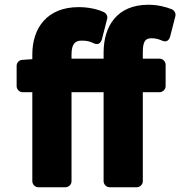

<svg xmlns="http://www.w3.org/2000/svg" viewBox="-20 -763 801 808"><path d="M718 -695C721 -707 714 -719 703 -724C678 -734 644 -743 604 -743C473 -743 416 -653 416 -542V-516H281V-534C281 -580 298 -592 323 -592C346 -592 358 -589 374 -581C399 -569 407 -591 409 -598L431 -684C434 -694 428 -707 417 -712C389 -725 351 -733 311 -733C178 -733 116 -645 116 -534V-514L73 -511C60 -510 50 -499 50 -486V-400C50 -389 60 -375 75 -375H116V0C116 11 126 25 141 25H256C267 25 281 15 281 0V-375H416V0C416 11 426 25 441 25H556C567 25 581 15 581 0V-375H652C663 -375 677 -385 677 -400V-491C677 -502 667 -516 652 -516H581V-544C581 -594 595 -602 619 -602C632 -602 647 -599 662 -592C686 -581 694 -602 696 -609Z"/></svg>

Font: Falling Sky
Style: Blk
Weight: 900
Designer: Paul D. Hunt
Foundry: Adobe Systems Incorporated
Version: Version 1.02